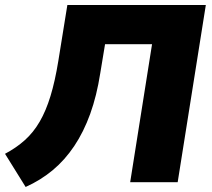

<svg xmlns="http://www.w3.org/2000/svg" viewBox="-27 -725 843 764"><path d="M75 19 -7 -113Q38 -137 72 -167.5Q106 -198 131 -241Q156 -284 174 -343Q192 -402 205 -482L241 -705H792L680 0H491L578 -549H391L372 -434Q358 -344 332 -272Q306 -200 268.5 -144Q231 -88 183 -48Q135 -8 75 19Z"/></svg>

Font: Nunito Sans 9pt Black
Style: Italic
Weight: 900
Italic angle: -9°
Version: Version 3.101;gftools[0.9.27]